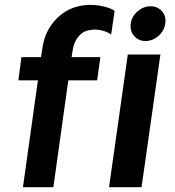

<svg xmlns="http://www.w3.org/2000/svg" viewBox="-20 -776 726 796"><path d="M75.2 0 137.2 -442.9H56.2L68.8 -539.1H149.9L155.8 -576.2Q165.5 -647.9 213.9 -698Q262.2 -748 335 -754.9Q371.1 -757.8 406 -750Q440.9 -742.2 455.1 -731L440.9 -632.8Q420.9 -647 391.4 -652.1Q361.8 -657.2 330.1 -645Q289.1 -622.1 280.8 -564.9L276.9 -539.1H396L382.8 -442.9H263.2L201.2 0ZM583 -606Q554.2 -606 536.1 -627Q518.1 -647.9 522 -678Q525.9 -708 550.5 -729Q575.2 -750 604 -750Q633.8 -750 651.9 -729Q669.9 -708 665 -678.2Q661.1 -648.4 637 -627.2Q612.8 -606 583 -606ZM509.8 -549.8H645L566.9 0H432.1Z"/></svg>

Font: Oakes Grotesk
Style: SemiBold Italic
Weight: 600
Designer: Samuel Oakes
Foundry: Samuel Oakes
Version: Version 1.0 | wf-rip DC20170320